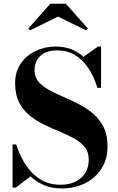

<svg xmlns="http://www.w3.org/2000/svg" viewBox="-20 -1014 645 1048"><path d="M317.5 14.5Q262 14.5 220 -3.5Q178 -21.5 147 -51.5L66 10H48.5V-225.5H68Q82 -184.5 102.2 -145.2Q122.5 -106 151.8 -74.5Q181 -43 220 -24.2Q259 -5.5 310.5 -5.5Q358 -5.5 392.5 -22.8Q427 -40 445.8 -70.8Q464.5 -101.5 464.5 -142.5Q464.5 -183.5 442.8 -210.8Q421 -238 385 -258Q349 -278 306.2 -295.5Q263.5 -313 220.5 -333.8Q177.5 -354.5 141.8 -383.5Q106 -412.5 84.2 -455.2Q62.5 -498 62.5 -560Q62.5 -622.5 93.5 -667.5Q124.5 -712.5 175 -736.2Q225.5 -760 284.5 -760Q329 -760 367.2 -745.8Q405.5 -731.5 436 -704L515 -760H531.5V-534.5H512Q492 -598 461 -644Q430 -690 388 -714.5Q346 -739 292 -739Q232.5 -739 200.5 -709Q168.5 -679 168.5 -630Q168.5 -593.5 190 -568.2Q211.5 -543 247 -523.5Q282.5 -504 325 -485.8Q367.5 -467.5 410.2 -445.5Q453 -423.5 488.5 -393.5Q524 -363.5 545.5 -320.2Q567 -277 567 -215Q567 -145 534 -93.5Q501 -42 444.5 -13.8Q388 14.5 317.5 14.5ZM144.5 -848.5 134.5 -858.5 254.5 -993.5H339.5L459.5 -858.5L449.5 -848.5L296.5 -923.5Z"/></svg>

Font: Bodoni Moda 11pt
Style: Bold
Weight: 700
Designer: Owen Earl
Foundry: indestructible type
Version: Version 2.004